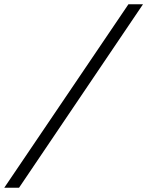

<svg xmlns="http://www.w3.org/2000/svg" viewBox="-63 -706 688 897"><path d="M-43 171 537 -686H605L26 171Z"/></svg>

Font: Chivo Medium ExtraLight
Style: Italic
Weight: 250
Italic angle: -8.05°
Version: Version 2.002